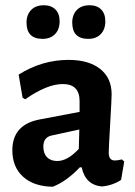

<svg xmlns="http://www.w3.org/2000/svg" viewBox="-20 -702 514 731"><path d="M147 -682Q175 -682 191 -666Q207 -650 207 -621Q207 -590 189.5 -572Q172 -554 142 -554Q81 -554 81 -616Q81 -646 98.5 -664Q116 -682 147 -682ZM321 -682Q349 -682 365 -666Q381 -650 381 -621Q381 -590 363.5 -572Q346 -554 316 -554Q255 -554 255 -616Q255 -646 272.5 -664Q290 -682 321 -682ZM241 -474Q318 -474 361.5 -439.5Q405 -405 405 -343Q405 -326 399.5 -231.5Q394 -137 394 -121Q394 -91 417 -91Q427 -91 444 -95L453 -87L441 -17Q409 4 368 8Q305 2 291 -65H284Q234 -12 181 9Q109 8 68 -29Q27 -66 27 -130Q27 -227 130 -247L283 -276V-317Q283 -382 219 -382Q159 -382 76 -324L66 -330L51 -418Q140 -474 241 -474ZM282 -209 176 -186Q145 -179 145 -144Q145 -118 159 -103.5Q173 -89 198 -89Q237 -89 280 -135Z"/></svg>

Font: Alegreya Sans
Style: Bold
Weight: 700
Designer: Juan Pablo del Peral
Foundry: Huerta Tipografica
Version: Version 2.007